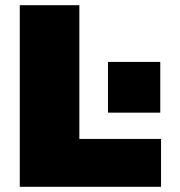

<svg xmlns="http://www.w3.org/2000/svg" viewBox="-20 -718 690 738"><path d="M56 0V-698H285V-184H599V0ZM395 -285V-480H596V-285Z"/></svg>

Font: Azeret Mono Thin Black
Style: Regular
Weight: 900
Version: Version 1.002